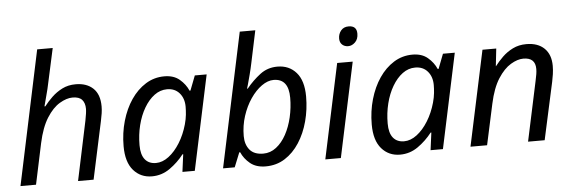

<svg xmlns="http://www.w3.org/2000/svg" viewBox="-49 -917 3230 1083"><g transform="rotate(-5 1565.5 -375.0)"><path d="M28 0 189 -760H277L234 -563Q228 -533 219 -500.5Q210 -468 202 -436H207Q226 -461 252 -486Q278 -511 311.5 -528Q345 -545 388 -545Q450 -545 486.5 -510.5Q523 -476 523 -408Q523 -389 520 -369Q517 -349 512 -326L442 0H354L425 -336Q434 -381 434 -402Q434 -435 417.5 -453.5Q401 -472 364 -472Q330 -472 290.5 -448.5Q251 -425 217.5 -372Q184 -319 165 -231L116 0Z M772 10Q708 10 667.5 -36.5Q627 -83 627 -173Q627 -248 646.5 -315.5Q666 -383 701 -434.5Q736 -486 784 -516Q832 -546 890 -546Q943 -546 976 -518Q1009 -490 1025 -453H1030L1062 -536H1129L1015 0H945L958 -99H954Q920 -55 874 -22.5Q828 10 772 10ZM801 -63Q838 -63 873.5 -90Q909 -117 937.5 -163Q966 -209 982 -266Q990 -295 992.5 -319.5Q995 -344 995 -365Q995 -412 969 -442Q943 -472 899 -472Q860 -472 827 -447.5Q794 -423 769 -380.5Q744 -338 730.5 -284Q717 -230 717 -171Q717 -117 739 -90Q761 -63 801 -63Z M1416 10Q1362 10 1328.5 -17.5Q1295 -45 1279 -82H1274L1241 0H1175L1336 -760H1424L1386 -580Q1379 -546 1370.5 -513.5Q1362 -481 1356 -459.5Q1350 -438 1349 -436H1353Q1389 -480 1431.5 -512.5Q1474 -545 1530 -545Q1596 -545 1636.5 -499Q1677 -453 1677 -363Q1677 -290 1659 -223Q1641 -156 1607 -103.5Q1573 -51 1525 -20.5Q1477 10 1416 10ZM1409 -63Q1449 -63 1482 -88.5Q1515 -114 1538.5 -157Q1562 -200 1574.5 -254Q1587 -308 1587 -364Q1587 -472 1502 -472Q1469 -472 1434.5 -447.5Q1400 -423 1371 -380.5Q1342 -338 1324.5 -284Q1307 -230 1307 -171Q1307 -123 1332 -93Q1357 -63 1409 -63Z M1939 -625Q1918 -625 1904.5 -637.5Q1891 -650 1891 -672Q1891 -698 1906.5 -717Q1922 -736 1950 -736Q1996 -736 1996 -691Q1996 -660 1978 -642.5Q1960 -625 1939 -625ZM1754 0 1868 -536H1956L1842 0Z M2177 10Q2113 10 2072.5 -36.5Q2032 -83 2032 -173Q2032 -248 2051.5 -315.5Q2071 -383 2106 -434.5Q2141 -486 2189 -516Q2237 -546 2295 -546Q2348 -546 2381 -518Q2414 -490 2430 -453H2435L2467 -536H2534L2420 0H2350L2363 -99H2359Q2325 -55 2279 -22.5Q2233 10 2177 10ZM2206 -63Q2243 -63 2278.5 -90Q2314 -117 2342.5 -163Q2371 -209 2387 -266Q2395 -295 2397.5 -319.5Q2400 -344 2400 -365Q2400 -412 2374 -442Q2348 -472 2304 -472Q2265 -472 2232 -447.5Q2199 -423 2174 -380.5Q2149 -338 2135.5 -284Q2122 -230 2122 -171Q2122 -117 2144 -90Q2166 -63 2206 -63Z M2576 0 2691 -539H2769L2758 -440H2759Q2778 -465 2803.5 -490Q2829 -515 2863 -532Q2897 -549 2940 -549Q3005 -549 3041.5 -513.5Q3078 -478 3078 -414Q3078 -391 3074.5 -367Q3071 -343 3067 -325L2996 0H2902L2974 -337Q2979 -360 2981.5 -375.5Q2984 -391 2984 -405Q2984 -469 2916 -469Q2883 -469 2844.5 -446Q2806 -423 2772.5 -371Q2739 -319 2720 -231L2670 0Z"/></g></svg>

Font: Noto IKEA Latin
Style: Italic
Weight: 400
Italic angle: -12°
Designer: Monotype Design Team
Foundry: Monotype Imaging Inc.
Version: Version 1.0